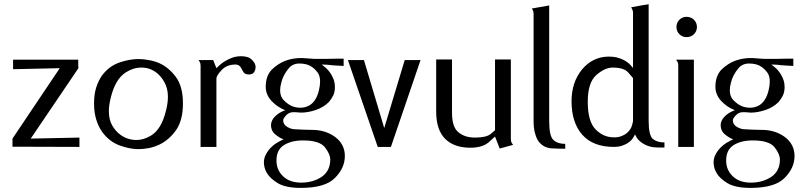

<svg xmlns="http://www.w3.org/2000/svg" viewBox="-20 -707 3858 924"><path d="M356.4 -419.9Q277.3 -419.9 43 -419.9Q43 -408.2 43 -374Q99.6 -375 267.6 -378.9Q210.9 -293.9 40 -40Q40 -30.3 40 -1Q120.1 -1 362.3 0Q362.3 -11.7 362.3 -44.9Q303.7 -43.9 127.9 -40Q185.5 -125 357.4 -378.9Q356.4 -389.6 356.4 -419.9Z M860.4 -209Q860.4 -291 826.2 -336.9Q792 -382.8 746.1 -403.3Q720.7 -414.1 695.3 -418Q669.9 -422.9 646.5 -422.9Q603.5 -422.9 554.7 -406.2Q504.9 -388.7 471.7 -344.7Q454.1 -320.3 443.4 -287.1Q432.6 -253.9 432.6 -209Q432.6 -165 443.4 -130.9Q454.1 -96.7 471.7 -72.3Q504.9 -26.4 553.7 -7.8Q603.5 10.7 646.5 10.7Q668.9 10.7 695.3 5.9Q720.7 1 746.1 -10.7Q792 -32.2 826.2 -79.1Q860.4 -127 860.4 -209ZM604.5 -37.1Q551.8 -50.8 521.5 -100.6Q503.9 -129.9 503.9 -171.9Q503.9 -202.1 513.7 -239.3Q535.2 -326.2 585 -358.4Q621.1 -381.8 660.2 -381.8Q673.8 -381.8 688.5 -378.9Q741.2 -365.2 770.5 -312.5Q788.1 -282.2 788.1 -241.2Q788.1 -210 778.3 -172.9Q756.8 -85 707 -54.7Q671.9 -33.2 635.7 -33.2Q620.1 -33.2 604.5 -37.1Z M1200.2 -410.2Q1188.5 -425.8 1173.8 -431.6Q1158.2 -436.5 1140.6 -436.5Q1124 -436.5 1107.4 -432.6Q1091.8 -427.7 1078.1 -420.9Q1052.7 -408.2 1037.1 -393.6Q1021.5 -378.9 1021.5 -378.9Q1016.6 -391.6 1005.9 -418Q988.3 -418 935.5 -418Q935.5 -418 940.4 -410.2Q945.3 -403.3 945.3 -391.6Q945.3 -261.7 945.3 0Q950.2 0 964.8 0Q978.5 0 1021.5 0Q1021.5 -82 1021.5 -329.1Q1021.5 -342.8 1045.9 -369.1Q1071.3 -396.5 1113.3 -396.5Q1123 -396.5 1128.9 -392.6Q1134.8 -388.7 1138.7 -382.8Q1145.5 -372.1 1151.4 -360.4Q1158.2 -348.6 1177.7 -348.6Q1202.1 -348.6 1208 -371.1Q1210 -377.9 1210 -383.8Q1210 -398.4 1200.2 -410.2Z M1426.8 -427.7Q1435.5 -427.7 1438.5 -427.7Q1440.4 -426.8 1448.2 -426.8Q1462.9 -425.8 1491.2 -423.8Q1496.1 -423.8 1514.6 -423.8Q1534.2 -423.8 1557.6 -423.8Q1585 -423.8 1609.4 -424.8Q1633.8 -424.8 1633.8 -424.8Q1633.8 -413.1 1633.8 -389.6Q1620.1 -390.6 1581.1 -392.6Q1567.4 -394.5 1554.7 -395.5Q1541 -396.5 1528.3 -396.5Q1528.3 -396.5 1543.9 -383.8Q1559.6 -372.1 1574.2 -348.6Q1581.1 -336.9 1586.9 -321.3Q1591.8 -306.6 1591.8 -288.1Q1591.8 -265.6 1584 -248Q1575.2 -230.5 1562.5 -215.8Q1537.1 -190.4 1500 -177.7Q1461.9 -165 1428.7 -165Q1421.9 -165 1416 -166Q1409.2 -166 1402.3 -167Q1398.4 -167 1389.6 -167Q1371.1 -167 1356.4 -151.4Q1342.8 -136.7 1342.8 -127.9Q1342.8 -107.4 1363.3 -95.7Q1382.8 -85 1398.4 -85Q1412.1 -84 1438.5 -83Q1463.9 -82 1477.5 -82Q1544.9 -83 1592.8 -47.9Q1639.6 -12.7 1639.6 43.9Q1639.6 101.6 1591.8 149.4Q1544.9 197.3 1427.7 197.3Q1355.5 197.3 1317.4 174.8Q1280.3 152.3 1264.6 126Q1255.9 111.3 1252.9 97.7Q1250 85 1250 75.2Q1250 57.6 1256.8 42Q1263.7 27.3 1273.4 14.6Q1292 -7.8 1315.4 -21.5Q1337.9 -34.2 1343.8 -36.1Q1343.8 -36.1 1343.8 -37.1Q1329.1 -41 1306.6 -58.6Q1284.2 -76.2 1284.2 -105.5Q1284.2 -116.2 1289.1 -126Q1293 -135.7 1300.8 -143.6Q1314.5 -158.2 1331.1 -167Q1347.7 -175.8 1351.6 -175.8Q1351.6 -176.8 1351.6 -176.8Q1313.5 -192.4 1286.1 -221.7Q1258.8 -252 1258.8 -289.1Q1258.8 -341.8 1288.1 -372.1Q1318.4 -401.4 1354.5 -415Q1374 -421.9 1392.6 -424.8Q1412.1 -427.7 1426.8 -427.7ZM1454.1 -397.5Q1436.5 -401.4 1421.9 -401.4Q1388.7 -401.4 1370.1 -378.9Q1342.8 -346.7 1334 -310.5Q1328.1 -290 1328.1 -272.5Q1328.1 -243.2 1344.7 -225.6Q1370.1 -199.2 1396.5 -192.4Q1411.1 -188.5 1424.8 -188.5Q1449.2 -188.5 1469.7 -200.2Q1502 -219.7 1514.6 -271.5Q1520.5 -295.9 1520.5 -314.5Q1520.5 -343.8 1506.8 -360.4Q1484.4 -389.6 1454.1 -397.5ZM1438.5 -31.2Q1382.8 -31.2 1346.7 -8.8Q1310.5 13.7 1310.5 65.4Q1310.5 111.3 1342.8 141.6Q1374 171.9 1429.7 171.9Q1485.4 171.9 1527.3 144.5Q1569.3 116.2 1569.3 60.5Q1569.3 35.2 1543.9 2Q1517.6 -31.2 1438.5 -31.2Z M1927.7 -418Q1902.3 -335.9 1829.1 -90.8Q1804.7 -172.9 1731.4 -418Q1711.9 -418 1654.3 -418Q1690.4 -313.5 1797.9 0Q1801.8 0 1814.5 0Q1826.2 0 1861.3 0Q1897.5 -104.5 2003.9 -418Q1985.4 -418 1927.7 -418Z M2438.5 -37.1Q2438.5 -132.8 2438.5 -420.9Q2418.9 -420.9 2362.3 -420.9Q2362.3 -335.9 2362.3 -80.1Q2362.3 -80.1 2341.8 -62.5Q2320.3 -44.9 2265.6 -44.9Q2216.8 -44.9 2186.5 -70.3Q2155.3 -94.7 2155.3 -164.1Q2155.3 -250 2155.3 -420.9Q2135.7 -420.9 2079.1 -420.9Q2079.1 -358.4 2079.1 -170.9Q2079.1 -82 2122.1 -39.1Q2165 3.9 2243.2 3.9Q2302.7 3.9 2333 -23.4Q2362.3 -49.8 2362.3 -49.8Q2370.1 -30.3 2384.8 7.8Q2401.4 3.9 2449.2 -9.8Q2441.4 -18.6 2439.5 -28.3Q2438.5 -37.1 2438.5 -37.1Z M2539.1 -666Q2560.5 -669.9 2623 -680.7Q2623 -542 2623 -125Q2623 -50.8 2643.6 -33.2Q2664.1 -14.6 2700.2 -14.6Q2700.2 -6.8 2700.2 8.8Q2667 8.8 2631.8 6.8Q2597.7 3.9 2574.2 -23.4Q2562.5 -38.1 2555.7 -62.5Q2547.9 -86.9 2547.9 -125Q2547.9 -295.9 2547.9 -638.7Q2547.9 -647.5 2545.9 -654.3Q2543 -661.1 2539.1 -666Z M3101.6 -126Q3101.6 -240.2 3101.6 -582Q3101.6 -582 3101.6 -583Q3101.6 -609.4 3101.6 -686.5Q3080.1 -683.6 3017.6 -671.9Q3020.5 -667 3023.4 -660.2Q3026.4 -653.3 3026.4 -646.5Q3026.4 -557.6 3026.4 -379.9Q3026.4 -379.9 3014.6 -393.6Q3002.9 -407.2 2978.5 -419.9Q2965.8 -425.8 2948.2 -430.7Q2931.6 -434.6 2910.2 -434.6Q2833 -434.6 2781.2 -373Q2730.5 -310.5 2730.5 -220.7Q2730.5 -117.2 2782.2 -58.6Q2834 0 2934.6 0Q2955.1 0 2970.7 -4.9Q2986.3 -9.8 2998 -16.6Q3019.5 -30.3 3027.3 -44.9Q3036.1 -59.6 3036.1 -59.6Q3036.1 -59.6 3044.9 -43.9Q3054.7 -28.3 3077.1 -14.6Q3089.8 -6.8 3107.4 -2Q3124 2.9 3146.5 2.9Q3147.5 2.9 3151.4 2.9Q3158.2 2.9 3177.7 2.9Q3177.7 -2.9 3177.7 -21.5Q3142.6 -21.5 3122.1 -38.1Q3101.6 -55.7 3101.6 -126ZM3026.4 -123Q3026.4 -123 3021.5 -103.5Q3016.6 -85 2998 -67.4Q2987.3 -58.6 2972.7 -52.7Q2957 -45.9 2935.5 -45.9Q2882.8 -45.9 2845.7 -85Q2808.6 -123 2808.6 -216.8Q2808.6 -309.6 2849.6 -345.7Q2890.6 -381.8 2928.7 -381.8Q2984.4 -381.8 3004.9 -356.4Q3026.4 -331.1 3026.4 -331.1Q3026.4 -261.7 3026.4 -123Z M3284.2 -528.3Q3304.7 -528.3 3319.3 -542Q3334 -556.6 3334 -577.1Q3334 -597.7 3319.3 -612.3Q3304.7 -626 3284.2 -626Q3263.7 -626 3250 -612.3Q3235.4 -597.7 3235.4 -577.1Q3235.4 -556.6 3250 -542Q3263.7 -528.3 3284.2 -528.3ZM3244.1 -393.6Q3244.1 -295.9 3244.1 0Q3249 0 3263.7 0Q3277.3 0 3319.3 0Q3319.3 -105.5 3319.3 -419.9Q3297.9 -419.9 3233.4 -419.9Q3241.2 -411.1 3243.2 -402.3Q3244.1 -393.6 3244.1 -393.6Z M3590.8 -427.7Q3599.6 -427.7 3602.5 -427.7Q3604.5 -426.8 3612.3 -426.8Q3627 -425.8 3655.3 -423.8Q3660.2 -423.8 3678.7 -423.8Q3698.2 -423.8 3721.7 -423.8Q3749 -423.8 3773.4 -424.8Q3797.9 -424.8 3797.9 -424.8Q3797.9 -413.1 3797.9 -389.6Q3784.2 -390.6 3745.1 -392.6Q3731.4 -394.5 3718.8 -395.5Q3705.1 -396.5 3692.4 -396.5Q3692.4 -396.5 3708 -383.8Q3723.6 -372.1 3738.3 -348.6Q3745.1 -336.9 3751 -321.3Q3755.9 -306.6 3755.9 -288.1Q3755.9 -265.6 3748 -248Q3739.3 -230.5 3726.6 -215.8Q3701.2 -190.4 3664.1 -177.7Q3626 -165 3592.8 -165Q3585.9 -165 3580.1 -166Q3573.2 -166 3566.4 -167Q3562.5 -167 3553.7 -167Q3535.2 -167 3520.5 -151.4Q3506.8 -136.7 3506.8 -127.9Q3506.8 -107.4 3527.3 -95.7Q3546.9 -85 3562.5 -85Q3576.2 -84 3602.5 -83Q3627.9 -82 3641.6 -82Q3709 -83 3756.8 -47.9Q3803.7 -12.7 3803.7 43.9Q3803.7 101.6 3755.9 149.4Q3709 197.3 3591.8 197.3Q3519.5 197.3 3481.4 174.8Q3444.3 152.3 3428.7 126Q3419.9 111.3 3417 97.7Q3414.1 85 3414.1 75.2Q3414.1 57.6 3420.9 42Q3427.7 27.3 3437.5 14.6Q3456.1 -7.8 3479.5 -21.5Q3502 -34.2 3507.8 -36.1Q3507.8 -36.1 3507.8 -37.1Q3493.2 -41 3470.7 -58.6Q3448.2 -76.2 3448.2 -105.5Q3448.2 -116.2 3453.1 -126Q3457 -135.7 3464.8 -143.6Q3478.5 -158.2 3495.1 -167Q3511.7 -175.8 3515.6 -175.8Q3515.6 -176.8 3515.6 -176.8Q3477.5 -192.4 3450.2 -221.7Q3422.9 -252 3422.9 -289.1Q3422.9 -341.8 3452.1 -372.1Q3482.4 -401.4 3518.6 -415Q3538.1 -421.9 3556.6 -424.8Q3576.2 -427.7 3590.8 -427.7ZM3618.2 -397.5Q3600.6 -401.4 3585.9 -401.4Q3552.7 -401.4 3534.2 -378.9Q3506.8 -346.7 3498 -310.5Q3492.2 -290 3492.2 -272.5Q3492.2 -243.2 3508.8 -225.6Q3534.2 -199.2 3560.5 -192.4Q3575.2 -188.5 3588.9 -188.5Q3613.3 -188.5 3633.8 -200.2Q3666 -219.7 3678.7 -271.5Q3684.6 -295.9 3684.6 -314.5Q3684.6 -343.8 3670.9 -360.4Q3648.4 -389.6 3618.2 -397.5ZM3602.5 -31.2Q3546.9 -31.2 3510.7 -8.8Q3474.6 13.7 3474.6 65.4Q3474.6 111.3 3506.8 141.6Q3538.1 171.9 3593.8 171.9Q3649.4 171.9 3691.4 144.5Q3733.4 116.2 3733.4 60.5Q3733.4 35.2 3708 2Q3681.6 -31.2 3602.5 -31.2Z"/></svg>

Font: BSRU BANSOMDEJ
Style: Regular
Weight: 400
Designer: Wisit Potiwat
Version: Version 1.000;PS 002.000;hotconv 1.0.70;makeotf.lib2.5.58329